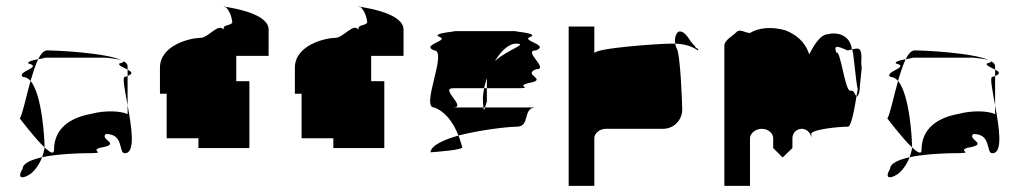

<svg xmlns="http://www.w3.org/2000/svg" viewBox="-20 -797 3336 629"><path d="M45 -409C45 -409 93 -345 126 -314V-318C126 -335 119 -486 80 -532C65 -478 53 -420 45 -409ZM54 -244C37 -216 49 -210 71 -222C90 -231 108 -256 118 -282C83 -274 54 -262 54 -244ZM55 -545C32 -562 122 -577 73 -589C68 -595 88 -600 105 -603C96 -584 88 -559 80 -532C73 -540 64 -545 55 -545ZM105 -603C124 -607 140 -608 117 -608H327C324 -608 366 -605 380 -599C327 -625 155 -632 135 -632C124 -632 114 -621 105 -603ZM118 -282C122 -293 125 -304 126 -314C144 -297 157 -290 157 -306C157 -377 211 -412 279 -424C323 -436 376 -434 398 -423V-452C411 -381 425 -295 389 -295C367 -295 388 -358 327 -358C304 -340 382 -325 308 -313C270 -301 342 -295 258 -295C243 -295 168 -293 118 -282ZM371 -589C366 -583 385 -576 398 -569V-580C398 -587 393 -592 384 -597C387 -595 384 -592 371 -589ZM380 -599C382 -598 383 -598 384 -597C383 -598 381 -598 380 -599ZM389 -545C380 -545 389 -502 398 -452V-548ZM398 -548V-569C411 -562 418 -556 398 -548Z M504 -490H526V-344H630V-312H797V-531H754V-614H860V-700C860 -752 746 -770 717 -775C726 -770 739 -750 741 -722C727 -710 712 -718 712 -700C696 -723 662 -673 637 -673C605 -673 504 -650 504 -575ZM717 -775C710 -776 710 -776 713 -776C714 -776 716 -776 717 -777Z M946 -490H968V-344H1072V-312H1239V-531H1196V-614H1302V-700C1302 -752 1188 -770 1159 -775C1168 -770 1181 -750 1183 -722C1169 -710 1154 -718 1154 -700C1138 -723 1104 -673 1079 -673C1047 -673 946 -650 946 -575ZM1159 -775C1152 -776 1152 -776 1155 -776C1156 -776 1158 -776 1159 -777Z M1390 -298C1404 -299 1504 -306 1494 -316C1490 -329 1487 -341 1482 -353C1433 -339 1393 -321 1390 -298ZM1402 -445C1357 -445 1448 -632 1402 -632C1357 -650 1454 -664 1420 -676C1387 -689 1493 -695 1465 -695H1673C1645 -695 1751 -689 1717 -676C1684 -664 1782 -650 1736 -632C1690 -632 1782 -570 1736 -570C1690 -552 1775 -538 1717 -526C1660 -514 1736 -508 1673 -508H1575V-541C1572 -530 1568 -519 1566 -508H1465C1419 -508 1511 -445 1465 -445H1564C1565 -433 1567 -437 1569 -445H1736C1690 -445 1719 -382 1673 -382C1647 -382 1555 -372 1482 -353C1464 -398 1438 -432 1402 -445ZM1562 -474C1562 -460 1563 -451 1564 -445H1569C1571 -453 1575 -464 1575 -464V-508H1566C1564 -496 1562 -485 1562 -474ZM1601 -597C1644 -635 1713 -654 1671 -654C1646 -654 1622 -630 1601 -597Z M1843 -188H1927V-344C1927 -360 1944 -375 1965 -375H2152C2187 -375 2215 -403 2215 -438C2215 -454 2209 -627 2196 -640C2194 -645 2193 -650 2192 -654H2174C2146 -654 1927 -640 1927 -622V-710H1843ZM2192 -654C2188 -678 2199 -694 2206 -694C2230 -694 2238 -660 2257 -646C2257 -638 2272 -638 2266 -632C2245 -647 2220 -653 2192 -654Z M2353 -188H2437V-344C2437 -360 2455 -375 2476 -375C2496 -375 2513 -361 2513 -344V-312L2544 -281L2576 -312V-344C2576 -361 2589 -375 2607 -375C2623 -375 2638 -360 2638 -344V-360C2647 -374 2729 -382 2758 -382C2768 -382 2778 -432 2786 -482C2774 -494 2782 -500 2765 -500C2748 -500 2733 -637 2720 -624C2712 -648 2718 -649 2756 -632C2761 -632 2766 -634 2771 -635C2765 -682 2724 -693 2693 -685C2666 -685 2643 -642 2631 -619C2617 -662 2586 -685 2552 -698C2509 -710 2466 -707 2437 -689C2420 -689 2405 -704 2393 -692C2381 -680 2353 -665 2353 -648ZM2771 -634V-635C2787 -639 2802 -644 2802 -612C2802 -612 2802 -595 2801 -573C2803 -585 2804 -589 2804 -580C2804 -591 2801 -548 2797 -515C2796 -509 2797 -504 2796 -500H2795V-498L2796 -499C2795 -494 2794 -491 2793 -490C2791 -483 2788 -480 2786 -482C2787 -490 2789 -497 2790 -505C2783 -530 2776 -639 2771 -634ZM2796 -500C2796 -500 2796 -499 2796 -499C2796 -499 2796 -500 2796 -500Z M2887 -409C2887 -409 2935 -345 2968 -314V-318C2968 -335 2961 -486 2922 -532C2907 -478 2895 -420 2887 -409ZM2896 -244C2879 -216 2891 -210 2913 -222C2932 -231 2950 -256 2960 -282C2925 -274 2896 -262 2896 -244ZM2897 -545C2874 -562 2964 -577 2915 -589C2910 -595 2930 -600 2947 -603C2938 -584 2930 -559 2922 -532C2915 -540 2906 -545 2897 -545ZM2947 -603C2966 -607 2982 -608 2959 -608H3169C3166 -608 3208 -605 3222 -599C3169 -625 2997 -632 2977 -632C2966 -632 2956 -621 2947 -603ZM2960 -282C2964 -293 2967 -304 2968 -314C2986 -297 2999 -290 2999 -306C2999 -377 3053 -412 3121 -424C3165 -436 3218 -434 3240 -423V-452C3253 -381 3267 -295 3231 -295C3209 -295 3230 -358 3169 -358C3146 -340 3224 -325 3150 -313C3112 -301 3184 -295 3100 -295C3085 -295 3010 -293 2960 -282ZM3213 -589C3208 -583 3227 -576 3240 -569V-580C3240 -587 3235 -592 3226 -597C3229 -595 3226 -592 3213 -589ZM3222 -599C3224 -598 3225 -598 3226 -597C3225 -598 3223 -598 3222 -599ZM3231 -545C3222 -545 3231 -502 3240 -452V-548ZM3240 -548V-569C3253 -562 3260 -556 3240 -548Z"/></svg>

Font: bitstorm
Style: exext
Weight: 400
Version: Version 0.2